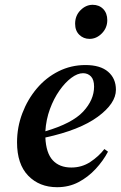

<svg xmlns="http://www.w3.org/2000/svg" viewBox="-20 -766 503 800"><path d="M218 14Q144 14 97.5 -34Q51 -82 51 -173Q51 -236 73 -294Q95 -352 133.5 -397.5Q172 -443 224 -469Q276 -495 336 -495Q398 -495 430.5 -467Q463 -439 463 -392Q463 -335 387.5 -279.5Q312 -224 169 -193Q172 -128 200 -98Q228 -68 277 -68Q321 -68 356 -91Q391 -114 415 -145L430 -134Q410 -96 378.5 -62Q347 -28 307 -7Q267 14 218 14ZM326 -461Q303 -461 277 -441.5Q251 -422 227.5 -388.5Q204 -355 188 -311.5Q172 -268 169 -219Q281 -252 326.5 -301Q372 -350 372 -405Q372 -434 359 -447.5Q346 -461 326 -461ZM353 -604Q328 -604 310.5 -621Q293 -638 293 -667Q293 -701 315.5 -723.5Q338 -746 366 -746Q393 -746 410 -728.5Q427 -711 427 -682Q427 -650 404.5 -627Q382 -604 353 -604Z"/></svg>

Font: DM Serif Text
Style: Italic
Weight: 400
Italic angle: -12°
Designer: Colophon Foundry, Frank Grießhammer
Foundry: Colophon Foundry
Version: Version 5.100; ttfautohint (v1.8.2)